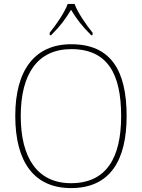

<svg xmlns="http://www.w3.org/2000/svg" viewBox="-20 -951 726 981"><path d="M234 -784V-771H241C291 -821 313 -852 343 -901C373 -852 396 -821 446 -771H453V-784C422 -822 377 -886 361 -931H326C310 -886 265 -822 234 -784ZM343 10C545 10 627 -135 627 -358C627 -590 547 -725 344 -725C157 -725 58 -592 58 -359C58 -125 153 10 343 10ZM343 -15C172 -15 86 -143 86 -358C86 -573 172 -700 344 -700C530 -700 599 -573 599 -358C599 -145 524 -15 343 -15Z"/></svg>

Font: Noto Serif Malayalam Thin
Style: Regular
Weight: 100
Designer: Indian type Foundry, Jelle Bosma, Monotype Design Team
Foundry: Monotype Imaging Inc.
Version: Version 2.104